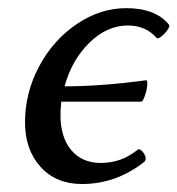

<svg xmlns="http://www.w3.org/2000/svg" viewBox="-20 -445 440 476"><path d="M183.1 11.2Q119.1 11.2 80.6 -31.2Q42 -73.7 42 -142.1Q42 -214.8 76.9 -280.3Q111.8 -345.7 170.2 -385.3Q228.5 -424.8 293 -424.8Q365.7 -424.8 398.9 -383.8Q401.9 -380.4 395.3 -370.8Q388.7 -361.3 379.9 -354.5Q371.1 -347.7 368.2 -351.1Q341.3 -381.8 296.9 -381.8Q245.1 -381.8 201.4 -338.9Q157.7 -295.9 140.1 -231Q231.4 -231 342.8 -246.1Q346.2 -244.6 345 -232.7Q343.8 -220.7 338.9 -206.8Q334 -192.9 330.1 -192.9H131.8Q129.9 -170.4 129.9 -160.2Q129.9 -104.5 156.7 -72.8Q183.6 -41 230 -41Q281.2 -41 321.8 -74.2Q325.2 -77.1 331.5 -71Q337.9 -64.9 340.3 -57.1Q342.8 -49.3 337.9 -43.9Q268.1 11.2 183.1 11.2Z"/></svg>

Font: Junicode SmCond Medium
Style: Italic
Weight: 500
Width: 4
Italic angle: -11°
Designer: Peter S. Baker
Version: Version 2.206